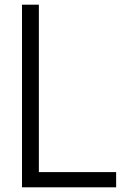

<svg xmlns="http://www.w3.org/2000/svg" viewBox="-20 -800 531 820"><path d="M476 0H74V-780H146V-65H476Z"/></svg>

Font: Cooper Hewitt
Style: Book
Weight: 705
Designer: Village Type and Design LLC
Foundry: Cooper Hewitt Smithsonian Design Museum
Version: 1.000; ttfautohint (v1.8.1)